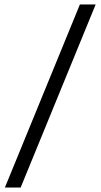

<svg xmlns="http://www.w3.org/2000/svg" viewBox="-20 -725 453 865"><path d="M2 120H73L411 -705H340Z"/></svg>

Font: Mluvka Light
Style: Regular
Weight: 300
Designer: Modified by Jiří Krblich, Original typeface by Gumpita Rahayu
Foundry: Gumpita Rahayu & Jiří Krblich
Version: Version 2.000;Glyphs 3.1.1 (3134)